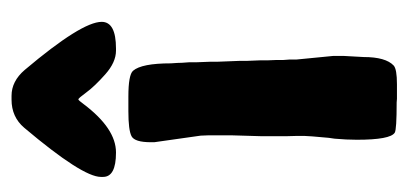

<svg xmlns="http://www.w3.org/2000/svg" viewBox="-212 -556 725 341"><g transform="rotate(-90 150.5 -385.5)"><path d="M144 -727.5H150.9Q176.8 -727.5 196.8 -704.1Q282.2 -603 282.2 -567.4Q282.2 -542 234.9 -542H231Q210.4 -542 189 -561Q167.5 -580.1 157 -594.5Q146.5 -608.9 144.5 -608.9Q142.6 -608.4 136.2 -599.6Q92.8 -542 50.3 -542H49.8Q6.8 -542 6.8 -564.9V-568.8Q6.8 -601.6 94.2 -705.1Q113.3 -727.5 144 -727.5ZM171.4 -43H145.5L139.2 -43.5Q90.8 -43.5 85.4 -46.9Q72.8 -54.7 72.8 -114.3Q72.8 -132.3 74.7 -153.8L76.2 -164.1Q79.6 -200.7 79.6 -207.5V-220.7L79.1 -239.3V-283.7L80.6 -335V-378.9L80.1 -391.6L68.4 -474.1V-480Q68.4 -508.8 79.1 -514.4Q89.8 -520 123.5 -520H149.4Q188 -520 195.3 -511.7Q208.5 -496.6 208.5 -444.3Q209.5 -431.6 209.5 -424.8L210.4 -412.1Q210.4 -405.8 210.4 -399.4L211.4 -373.5Q211.4 -367.2 211.4 -360.8L212.9 -322.3Q212.9 -315.9 212.9 -309.6L213.9 -284.2V-271L214.4 -258.3Q214.4 -252 214.4 -245.6L215.3 -233.4V-221.2L221.7 -155.8V-138.2L219.7 -102.1Q219.7 -63 204.6 -48.8Q198.2 -43 171.4 -43Z"/></g></svg>

Font: Averia Sans Libre
Style: Bold
Weight: 700
Version: Version 1.002